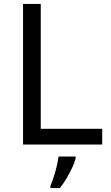

<svg xmlns="http://www.w3.org/2000/svg" viewBox="-20 -734 564 975"><path d="M97 0V-714H187V-80H499V0ZM364 70Q360 88 347.5 115.5Q335 143 318.5 171Q302 199 284 221H236V209Q244 192 252.5 165.5Q261 139 268 110.5Q275 82 277 61H364Z"/></svg>

Font: Noto Sans Living
Style: Regular
Weight: 400
Designer: Monotype Design Team
Foundry: Monotype Imaging Inc.
Version: Version 2.013; ttfautohint (v1.8.4.7-5d5b)